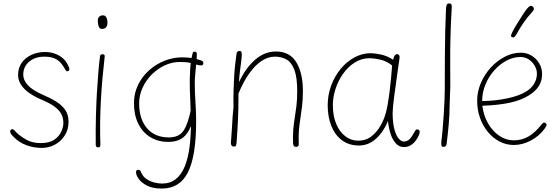

<svg xmlns="http://www.w3.org/2000/svg" viewBox="-20 -845 3249 1115"><path d="M374 -468Q377 -462 380 -455Q383 -448 383 -443Q383 -436 378.5 -433.5Q374 -431 371 -431Q367 -431 364 -434Q361 -437 355 -448Q335 -484 308.5 -500Q282 -516 238 -516Q184 -516 149.5 -487Q115 -458 115 -411Q115 -380 141.5 -350.5Q168 -321 230 -294Q273 -276 306.5 -255Q340 -234 359 -206.5Q378 -179 378 -138Q378 -92 355.5 -57.5Q333 -23 298 -4.5Q263 14 223 14Q176 14 134 -1.5Q92 -17 60 -49Q51 -58 45 -66Q39 -74 39 -83Q39 -87 43 -91Q47 -95 52 -95Q57 -95 63 -88.5Q69 -82 77 -74Q99 -53 133.5 -33.5Q168 -14 216 -14Q268 -14 296.5 -34.5Q325 -55 336.5 -82Q348 -109 348 -130Q348 -160 336 -183Q324 -206 295 -227Q266 -248 215 -269Q180 -284 150.5 -304.5Q121 -325 103 -351.5Q85 -378 85 -410Q85 -450 105.5 -479.5Q126 -509 161.5 -526Q197 -543 241 -543Q271 -543 297 -534Q323 -525 343 -508.5Q363 -492 374 -468Z M561 -519Q562 -524 565 -527Q568 -530 575 -530Q583 -530 586 -526Q589 -522 588 -517Q581 -456 575 -389.5Q569 -323 565.5 -255.5Q562 -188 561.5 -124.5Q561 -61 563 -6Q563 2 560.5 6.5Q558 11 550 11Q544 11 540 7.5Q536 4 536 -5Q535 -90 537 -167Q539 -244 543 -310.5Q547 -377 551.5 -430Q556 -483 561 -519ZM548 -727Q548 -736 552 -742.5Q556 -749 562.5 -752.5Q569 -756 578 -756Q591 -756 597.5 -744Q604 -732 604 -712Q604 -696 596 -686.5Q588 -677 571 -677Q559 -677 553.5 -691Q548 -705 548 -727Z M1148 -494Q1156 -491 1158.5 -487Q1161 -483 1161 -478Q1161 -474 1159.5 -471Q1158 -468 1155 -466.5Q1152 -465 1149 -465Q1138 -465 1121.5 -469.5Q1105 -474 1095 -477Q1076 -483 1058 -484Q1040 -485 1023 -485Q979 -485 937 -465.5Q895 -446 861.5 -412.5Q828 -379 808 -335.5Q788 -292 788 -245Q788 -154 833.5 -100.5Q879 -47 961 -47Q1021 -47 1047 -88Q1073 -129 1089 -211L1105 -176Q1096 -124 1078 -89.5Q1060 -55 1031 -38Q1002 -21 958 -21Q898 -21 853 -48.5Q808 -76 783 -126.5Q758 -177 758 -246Q758 -303 781.5 -351.5Q805 -400 845 -436Q885 -472 935 -492Q985 -512 1038 -512Q1052 -512 1066 -511Q1080 -510 1093.5 -508Q1107 -506 1120.5 -502.5Q1134 -499 1148 -494ZM1098 -533Q1099 -538 1100.5 -540.5Q1102 -543 1105 -544Q1108 -545 1111 -545Q1115 -545 1117.5 -543.5Q1120 -542 1121.5 -539Q1123 -536 1123 -530Q1123 -511 1120 -479Q1117 -447 1114 -416Q1111 -385 1111 -368Q1111 -311 1115 -253.5Q1119 -196 1119 -139Q1119 61 1071.5 155.5Q1024 250 920 250Q868 250 835 233.5Q802 217 786 194.5Q770 172 770 155Q770 148 773 144.5Q776 141 782 141Q789 141 792.5 144Q796 147 798 152Q808 179 830 194Q852 209 877 215Q902 221 920 221Q968 221 1000.5 195.5Q1033 170 1052.5 122.5Q1072 75 1080.5 10Q1089 -55 1089 -134Q1089 -169 1086.5 -219Q1084 -269 1082.5 -325.5Q1081 -382 1084 -436Q1087 -490 1098 -533Z M1353 -529Q1354 -538 1356.5 -542Q1359 -546 1363 -547.5Q1367 -549 1372 -549Q1379 -549 1381.5 -544.5Q1384 -540 1384 -530Q1384 -513 1380.5 -486Q1377 -459 1373 -428Q1369 -397 1368 -368Q1407 -451 1462 -498.5Q1517 -546 1582 -546Q1663 -546 1701 -483Q1739 -420 1739 -318Q1739 -269 1734.5 -230.5Q1730 -192 1724.5 -158Q1719 -124 1716 -89Q1713 -54 1715 -12Q1716 0 1711 4Q1706 8 1701 8Q1691 8 1687 3.5Q1683 -1 1682 -12Q1680 -56 1683 -91Q1686 -126 1691.5 -159.5Q1697 -193 1701.5 -230Q1706 -267 1706 -316Q1706 -396 1689.5 -439.5Q1673 -483 1644 -499.5Q1615 -516 1576 -516Q1537 -516 1499 -491Q1461 -466 1427 -418Q1393 -370 1365 -302Q1365 -214 1362 -149.5Q1359 -85 1354 -18Q1353 -8 1351 -1Q1349 6 1339 6Q1329 6 1324.5 -0.5Q1320 -7 1321 -17Q1325 -66 1327 -103Q1329 -140 1331 -169Q1333 -198 1336 -223Q1335 -281 1336.5 -325Q1338 -369 1340 -403.5Q1342 -438 1345.5 -468.5Q1349 -499 1353 -529Z M1883 -234Q1883 -293 1903 -347.5Q1923 -402 1958 -444.5Q1993 -487 2038 -511.5Q2083 -536 2133 -536Q2155 -536 2191.5 -528.5Q2228 -521 2263 -498Q2268 -520 2275 -525.5Q2282 -531 2286 -531Q2291 -531 2296.5 -526Q2302 -521 2300 -506Q2295 -473 2288 -422.5Q2281 -372 2275 -327Q2273 -313 2269 -284.5Q2265 -256 2262.5 -228Q2260 -200 2260 -185Q2261 -127 2271 -91.5Q2281 -56 2296 -39.5Q2311 -23 2325 -23Q2341 -23 2354 -33Q2367 -43 2380 -67Q2386 -78 2392 -87Q2398 -96 2407 -93Q2414 -91 2416 -86Q2418 -81 2417 -74.5Q2416 -68 2412 -59Q2406 -44 2394 -28Q2382 -12 2365 -1.5Q2348 9 2326 9Q2298 9 2278.5 -12.5Q2259 -34 2248 -68.5Q2237 -103 2233 -142Q2208 -80 2164 -40Q2120 0 2065 0Q2007 0 1966.5 -30Q1926 -60 1904.5 -113Q1883 -166 1883 -234ZM1913 -235Q1913 -172 1932.5 -125.5Q1952 -79 1985.5 -53.5Q2019 -28 2061 -28Q2102 -28 2132 -49.5Q2162 -71 2182 -102.5Q2202 -134 2213 -165Q2223 -192 2230 -231Q2237 -270 2242.5 -313.5Q2248 -357 2251.5 -397Q2255 -437 2257 -465Q2224 -491 2187.5 -499Q2151 -507 2127 -507Q2080 -507 2041 -482.5Q2002 -458 1973 -417.5Q1944 -377 1928.5 -329Q1913 -281 1913 -235Z M2570 -793Q2571 -810 2574.5 -817.5Q2578 -825 2588 -825Q2596 -825 2599.5 -821.5Q2603 -818 2603.5 -811Q2604 -804 2603 -793Q2598 -711 2596 -632Q2594 -553 2594.5 -480Q2595 -407 2595 -343L2591 -230Q2591 -181 2586 -124.5Q2581 -68 2574 -12Q2573 -2 2568.5 3Q2564 8 2555 8Q2545 8 2543.5 -1.5Q2542 -11 2543 -24Q2547 -53 2550.5 -94.5Q2554 -136 2557 -181Q2560 -226 2561.5 -266Q2563 -306 2563 -333Q2563 -438 2563.5 -517.5Q2564 -597 2565.5 -663Q2567 -729 2570 -793Z M2964 -3Q2920 -3 2881.5 -23Q2843 -43 2813.5 -78.5Q2784 -114 2767.5 -160.5Q2751 -207 2751 -260Q2751 -313 2772.5 -363Q2794 -413 2830 -452.5Q2866 -492 2911.5 -515.5Q2957 -539 3005 -539Q3039 -539 3067 -522Q3095 -505 3111.5 -477Q3128 -449 3128 -415Q3128 -376 3110 -346.5Q3092 -317 3053 -292Q3010 -264 2943 -249Q2876 -234 2781 -231Q2788 -175 2814 -129Q2840 -83 2879.5 -56.5Q2919 -30 2964 -30Q3010 -30 3048.5 -52Q3087 -74 3126 -123Q3131 -128 3133.5 -130.5Q3136 -133 3140 -133Q3144 -133 3147 -131Q3150 -129 3152 -126.5Q3154 -124 3154 -120Q3154 -117 3151.5 -112Q3149 -107 3143 -98Q3112 -55 3063 -29Q3014 -3 2964 -3ZM2780 -258Q2857 -259 2927 -274Q2997 -289 3036 -314Q3066 -332 3082 -359Q3098 -386 3098 -417Q3098 -441 3085 -463.5Q3072 -486 3050.5 -500Q3029 -514 3003 -514Q2961 -514 2921.5 -493Q2882 -472 2850 -436Q2818 -400 2799 -354Q2780 -308 2780 -258Z M2978 -644Q2971 -632 2965 -629Q2959 -626 2952 -630Q2946 -634 2948 -641Q2950 -648 2954 -656Q2966 -680 2983 -707.5Q3000 -735 3015.5 -759Q3031 -783 3041 -795Q3052 -808 3059 -810.5Q3066 -813 3073 -807Q3081 -801 3080.5 -793.5Q3080 -786 3071 -776Q3041 -743 3021 -714Q3001 -685 2978 -644Z"/></svg>

Font: Playpen Sans Thin
Style: Regular
Weight: 250
Designer: Laura Meseguer, Veronika Burian, José Scaglione
Foundry: TypeTogether
Version: Version 1.001